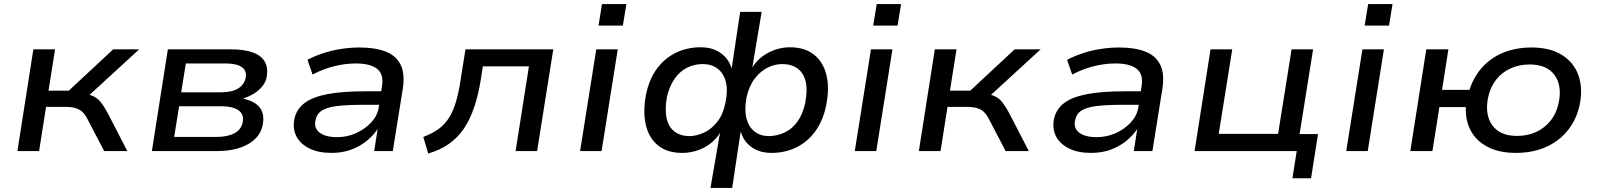

<svg xmlns="http://www.w3.org/2000/svg" viewBox="-20 -738 7811 938"><path d="M65 0 143 -497H249L217 -295H316L533 -497H660L394 -253L383 -280Q418 -277 438 -267Q458 -257 473 -238Q488 -219 506 -186L602 0H489L409 -153Q397 -177 384 -190Q371 -203 350.5 -209.5Q330 -216 295 -216H205L171 0Z M722 0 800 -497H1107Q1175 -497 1217 -481Q1259 -465 1275 -434Q1291 -403 1282 -357Q1277 -336 1261.5 -316.5Q1246 -297 1222.5 -282Q1199 -267 1171 -258V-255Q1227 -243 1250.5 -210.5Q1274 -178 1263 -126Q1251 -67 1191.5 -33.5Q1132 0 1040 0ZM831 -69H1036Q1090 -69 1123.5 -86Q1157 -103 1165 -137Q1174 -179 1145.5 -199Q1117 -219 1059 -219H855ZM865 -287H1057Q1112 -287 1142 -305Q1172 -323 1180 -356Q1187 -393 1161 -410.5Q1135 -428 1081 -428H888Z M1599 9Q1535 9 1491 -13Q1447 -35 1428 -72Q1409 -109 1418 -156Q1428 -204 1467 -234Q1506 -264 1579 -278Q1652 -292 1765 -292H1861L1851 -226H1755Q1676 -226 1626.5 -220Q1577 -214 1552 -197.5Q1527 -181 1521 -149Q1513 -112 1541.5 -90Q1570 -68 1627 -68Q1676 -68 1719.5 -87.5Q1763 -107 1793.5 -140Q1824 -173 1830 -212L1846 -316Q1856 -375 1822.5 -401.5Q1789 -428 1718 -428Q1668 -428 1614.5 -415Q1561 -402 1507 -374L1482 -446Q1521 -466 1563.5 -479.5Q1606 -493 1650 -499.5Q1694 -506 1737 -506Q1812 -506 1863 -486.5Q1914 -467 1936.5 -423Q1959 -379 1948 -306L1899 0H1808L1825 -108Q1804 -76 1770.5 -49Q1737 -22 1694.5 -6.5Q1652 9 1599 9Z M2072 12 2048 -69Q2093 -86 2123.5 -108.5Q2154 -131 2174.5 -164Q2195 -197 2208.5 -243.5Q2222 -290 2231 -353L2254 -497H2683L2604 0H2499L2564 -414H2339L2329 -350Q2317 -275 2297 -215.5Q2277 -156 2247.5 -111.5Q2218 -67 2174.5 -36Q2131 -5 2072 12Z M2904 -613 2921 -718H3040L3023 -613ZM2814 0 2893 -497H2998L2919 0Z M3451 180 3498 -92H3499Q3471 -44 3420.5 -17.5Q3370 9 3312 9Q3241 9 3196 -26.5Q3151 -62 3135.5 -126.5Q3120 -191 3136 -276Q3152 -353 3190.5 -404Q3229 -455 3283.5 -481Q3338 -507 3403 -507Q3461 -507 3500 -479.5Q3539 -452 3553 -407H3555L3596 -680H3701L3655 -406H3654Q3682 -453 3732.5 -480Q3783 -507 3840 -507Q3911 -507 3956.5 -471Q4002 -435 4017.5 -371.5Q4033 -308 4016 -222Q4000 -146 3961.5 -94.5Q3923 -43 3868.5 -17Q3814 9 3749 9Q3691 9 3652 -19Q3613 -47 3600 -92H3598L3557 180ZM3350 -73Q3386 -74 3421.5 -91Q3457 -108 3485 -144Q3513 -180 3524 -236Q3537 -298 3525.5 -340Q3514 -382 3484.5 -403.5Q3455 -425 3414 -425Q3372 -425 3337 -407.5Q3302 -390 3276.5 -354.5Q3251 -319 3238 -263Q3227 -199 3237.5 -157Q3248 -115 3277 -94Q3306 -73 3350 -73ZM3737 -73Q3778 -74 3814 -91Q3850 -108 3876 -144Q3902 -180 3914 -236Q3926 -300 3915.5 -341.5Q3905 -383 3875.5 -404Q3846 -425 3801 -425Q3765 -425 3730 -407.5Q3695 -390 3667.5 -354.5Q3640 -319 3627 -262Q3616 -201 3627 -159Q3638 -117 3667 -95Q3696 -73 3737 -73Z M4246 -613 4263 -718H4382L4365 -613ZM4156 0 4235 -497H4340L4261 0Z M4469 0 4547 -497H4653L4621 -295H4720L4937 -497H5064L4798 -253L4787 -280Q4822 -277 4842 -267Q4862 -257 4877 -238Q4892 -219 4910 -186L5006 0H4893L4813 -153Q4801 -177 4788 -190Q4775 -203 4754.5 -209.5Q4734 -216 4699 -216H4609L4575 0Z M5310 9Q5246 9 5202 -13Q5158 -35 5139 -72Q5120 -109 5129 -156Q5139 -204 5178 -234Q5217 -264 5290 -278Q5363 -292 5476 -292H5572L5562 -226H5466Q5387 -226 5337.5 -220Q5288 -214 5263 -197.5Q5238 -181 5232 -149Q5224 -112 5252.5 -90Q5281 -68 5338 -68Q5387 -68 5430.5 -87.5Q5474 -107 5504.5 -140Q5535 -173 5541 -212L5557 -316Q5567 -375 5533.5 -401.5Q5500 -428 5429 -428Q5379 -428 5325.5 -415Q5272 -402 5218 -374L5193 -446Q5232 -466 5274.5 -479.5Q5317 -493 5361 -499.5Q5405 -506 5448 -506Q5523 -506 5574 -486.5Q5625 -467 5647.5 -423Q5670 -379 5659 -306L5610 0H5519L5536 -108Q5515 -76 5481.5 -49Q5448 -22 5405.5 -6.5Q5363 9 5310 9Z M6294 133 6315 0H5816L5894 -497H6000L5934 -84H6224L6290 -497H6395L6329 -83H6419L6385 133Z M6647 -613 6664 -718H6783L6766 -613ZM6557 0 6636 -497H6741L6662 0Z M7386 9Q7306 9 7250.5 -19Q7195 -47 7167 -96.5Q7139 -146 7141 -215H7012L6978 0H6870L6948 -497H7056L7025 -299H7159Q7181 -366 7224.5 -412.5Q7268 -459 7328.5 -482.5Q7389 -506 7462 -506Q7552 -506 7610 -470Q7668 -434 7691 -371Q7714 -308 7697 -224Q7685 -169 7657 -125.5Q7629 -82 7588.5 -52Q7548 -22 7497 -6.5Q7446 9 7386 9ZM7391 -74Q7444 -74 7485.5 -93.5Q7527 -113 7556 -149.5Q7585 -186 7595 -237Q7612 -320 7574.5 -371.5Q7537 -423 7453 -423Q7402 -423 7360 -404Q7318 -385 7289.5 -349Q7261 -313 7250 -262Q7233 -178 7270.5 -126Q7308 -74 7391 -74Z"/></svg>

Font: Nunito Sans 7pt SemiExpanded Medium
Style: Italic
Weight: 500
Width: 6
Italic angle: -9°
Designer: Vernon Adams
Foundry: Vernon Adams
Version: Version 3.101;gftools[0.9.27]